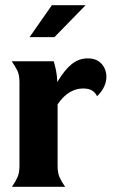

<svg xmlns="http://www.w3.org/2000/svg" viewBox="-20 -720 443 740"><path d="M202 -80Q202 -54 209.5 -37Q217 -20 231 0H26Q40 -20 47.5 -37Q55 -54 55 -80V-404Q55 -431 47 -447.5Q39 -464 25 -484H187Q193 -464 196.5 -445.5Q200 -427 201 -404Q229 -451 256.5 -473Q284 -495 318 -495Q353 -495 371.5 -474Q390 -453 390 -424Q390 -384 354 -349Q348 -363 335 -371Q322 -379 300 -379Q274 -379 249.5 -365Q225 -351 202 -318ZM180 -700H310L190 -577H94Z"/></svg>

Font: LT Museum
Style: Bold
Weight: 700
Designer: Daniel Lyons
Foundry: LyonsType
Version: Version 1.010